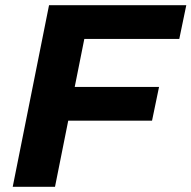

<svg xmlns="http://www.w3.org/2000/svg" viewBox="-20 -720 738 740"><path d="M671 -570 698 -700H169L29 0H192L243 -255H566L593 -385H268L305 -570Z"/></svg>

Font: AWKNG-Font
Style: Bold Italic
Weight: 700
Italic angle: -11.3°
Designer: Awakening Church
Foundry: Awakening Church
Version: Version 1.700;PS 001.700;hotconv 1.0.88;makeotf.lib2.5.64775